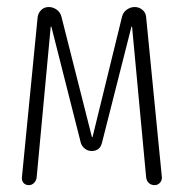

<svg xmlns="http://www.w3.org/2000/svg" viewBox="-20 -540 540 560"><path d="M43.9 -22.5 89.8 -490.2Q91.8 -502.9 100.6 -511.2Q109.4 -519.5 122.1 -519.5Q134.8 -519.5 145.5 -511.7Q156.2 -503.9 159.2 -491.2L248 -140.6L249 -139.6L250 -140.6L335.9 -491.2Q338.9 -503.9 349.6 -511.7Q360.4 -519.5 373 -519.5Q385.7 -519.5 395.5 -511.2Q405.3 -502.9 406.2 -490.2L452.1 -23.4Q453.1 -14.6 446.8 -7.3Q440.4 0 430.7 0Q420.9 0 414.1 -6.3Q407.2 -12.7 406.2 -23.4L365.2 -461.9L364.3 -462.9L363.3 -461.9L277.3 -123Q271.5 -99.6 247.1 -99.6Q236.3 -99.6 227.5 -106.4Q218.8 -113.3 215.8 -123L129.9 -461.9L128.9 -462.9L127.9 -461.9L86.9 -22.5Q85.9 -13.7 79.6 -6.8Q73.2 0 64 0Q54.7 0 48.8 -6.3Q43 -12.7 43.9 -22.5Z"/></svg>

Font: Rounded-L Mgen+ 1mn light
Style: Regular
Weight: 200
Designer: [Source Han Sans]
Ryoko NISHIZUKA  (kana & ideographs); Paul D. Hunt (Latin, Greek & Cyrillic); Wenlong ZHANG  (bopomofo
Version: Version 1.059.20150602